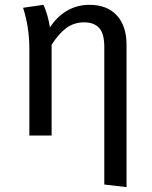

<svg xmlns="http://www.w3.org/2000/svg" viewBox="-20 -559 628 792"><path d="M349.1 -539.1Q421.4 -539.1 461.7 -495.6Q502 -452.1 502 -374V212.9L410.2 202.1V-365.2Q410.2 -420.9 388.9 -443.8Q367.7 -466.8 327.1 -466.8Q285.2 -466.8 253.2 -443.1Q221.2 -419.4 192.9 -374V0H101.1V-356.9Q101.1 -446.8 75.2 -526.9L159.2 -539.1Q177.7 -499 186 -445.8Q213.9 -489.3 255.6 -514.2Q297.4 -539.1 349.1 -539.1Z"/></svg>

Font: FiraGO
Style: Regular
Weight: 400
Designer: bBox Type
Foundry: bBox Type GmbH
Version: Version 1.001;PS 001.001;hotconv 1.0.88;makeotf.lib2.5.64775